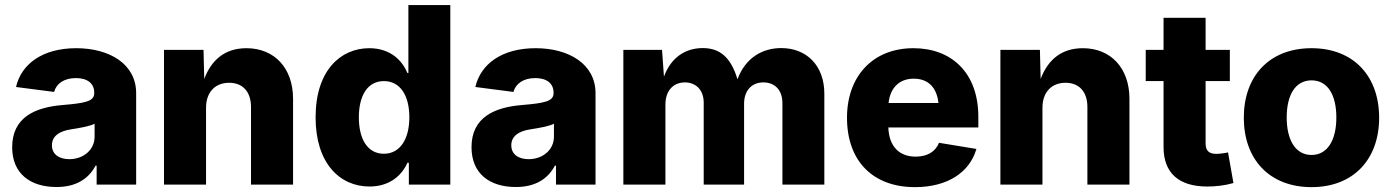

<svg xmlns="http://www.w3.org/2000/svg" viewBox="-20 -748 5644 778"><path d="M209 9.8C284.7 9.8 337.4 -20.5 367.2 -76.7H371.6V0H531.7V-370.6C531.7 -487.8 424.8 -552.7 289.1 -552.7C152.3 -552.7 66.4 -488.8 44.9 -395.5L199.2 -375.5C208.5 -409.7 240.2 -431.6 287.6 -431.6C334 -431.6 361.8 -410.2 361.8 -372.6V-370.6C361.8 -336.9 324.7 -330.1 232.4 -322.3C122.1 -313 29.3 -272.5 29.3 -151.4C29.3 -43.5 104 9.8 209 9.8ZM260.7 -103C219.7 -103 190.4 -122.6 190.4 -159.2C190.4 -195.3 218.8 -216.8 269 -224.1C300.8 -229 343.8 -236.3 363.3 -246.6V-194.3C363.3 -140.6 317.9 -103 260.7 -103Z M814.9 -311.5C814.9 -375 852.5 -412.6 908.2 -412.6C963.9 -412.6 997.1 -376 997.1 -314.5V0H1167.5V-347.7C1167.5 -471.2 1092.8 -552.7 978.5 -552.7C890.1 -552.7 836.4 -503.9 807.6 -428.2L804.7 -545.9H644.5V0H814.9Z M1477.5 7.8C1560.5 7.8 1609.4 -39.1 1630.9 -88.4H1636.7V0H1804.7V-727.5H1634.8V-452.1H1630.9C1610.4 -501.5 1563.5 -552.7 1476.1 -552.7C1361.3 -552.7 1258.8 -463.9 1258.8 -272.5C1258.8 -87.4 1356 7.8 1477.5 7.8ZM1535.6 -125C1469.7 -125 1434.1 -183.6 1434.1 -272.5C1434.1 -361.3 1469.7 -419.4 1535.6 -419.4C1600.6 -419.4 1638.7 -362.8 1638.7 -272.5C1638.7 -183.1 1600.1 -125 1535.6 -125Z M2070.3 9.8C2146 9.8 2198.7 -20.5 2228.5 -76.7H2232.9V0H2393.1V-370.6C2393.1 -487.8 2286.1 -552.7 2150.4 -552.7C2013.7 -552.7 1927.7 -488.8 1906.2 -395.5L2060.5 -375.5C2069.8 -409.7 2101.6 -431.6 2148.9 -431.6C2195.3 -431.6 2223.1 -410.2 2223.1 -372.6V-370.6C2223.1 -336.9 2186 -330.1 2093.8 -322.3C1983.4 -313 1890.6 -272.5 1890.6 -151.4C1890.6 -43.5 1965.3 9.8 2070.3 9.8ZM2122.1 -103C2081.1 -103 2051.8 -122.6 2051.8 -159.2C2051.8 -195.3 2080.1 -216.8 2130.4 -224.1C2162.1 -229 2205.1 -236.3 2224.6 -246.6V-194.3C2224.6 -140.6 2179.2 -103 2122.1 -103Z M2505.9 0H2676.3V-324.2C2676.3 -381.3 2709 -414.1 2755.4 -414.1C2800.8 -414.1 2831.5 -382.3 2831.5 -332V0H2995.1V-327.6C2995.1 -379.9 3024.9 -414.1 3073.2 -414.1C3118.2 -414.1 3150.4 -384.8 3150.4 -329.6V0H3320.3V-368.2C3320.3 -483.4 3247.6 -553.2 3145.5 -553.2C3071.8 -553.2 3001.5 -516.1 2968.3 -426.8C2941.4 -516.1 2897 -553.2 2827.6 -553.2C2761.7 -553.2 2700.7 -519.5 2670.4 -437.5L2662.6 -545.9H2505.9Z M3687.5 10.3C3819.8 10.3 3909.2 -49.8 3936.5 -144.5L3784.7 -169.4C3771 -132.8 3736.3 -113.3 3690.4 -113.3C3626 -113.3 3582.5 -152.3 3579.6 -231.4H3944.3V-274.4C3944.3 -454.6 3834.5 -552.7 3681.2 -552.7C3517.1 -552.7 3412.1 -439.5 3412.1 -271C3412.1 -96.2 3516.1 10.3 3687.5 10.3ZM3580.6 -330.6C3586.9 -390.6 3622.6 -429.2 3682.6 -429.2C3742.2 -429.2 3775.9 -392.6 3782.7 -330.6Z M4204.1 -311.5C4204.1 -375 4241.7 -412.6 4297.4 -412.6C4353 -412.6 4386.2 -376 4386.2 -314.5V0H4556.6V-347.7C4556.6 -471.2 4481.9 -552.7 4367.7 -552.7C4279.3 -552.7 4225.6 -503.9 4196.8 -428.2L4193.8 -545.9H4033.7V0H4204.1Z M4963.4 -545.9H4865.2V-675.8H4694.8V-545.9H4622.6V-419.4H4694.8V-151.9C4694.8 -47.9 4755.9 7.8 4871.6 7.8C4903.8 7.8 4939.9 4.4 4978 -6.3L4956.1 -130.4C4946.8 -127.9 4920.4 -124.5 4908.7 -124.5C4877.9 -124.5 4865.2 -138.2 4865.2 -167V-419.4H4963.4Z M5294.4 10.3C5464.8 10.3 5568.4 -103 5568.4 -271C5568.4 -439.5 5464.8 -552.7 5294.4 -552.7C5123.5 -552.7 5020 -439.5 5020 -271C5020 -103 5123.5 10.3 5294.4 10.3ZM5294.4 -120.1C5229 -120.1 5193.8 -181.2 5193.8 -272C5193.8 -363.3 5229 -422.4 5294.4 -422.4C5359.9 -422.4 5395 -363.3 5395 -272C5395 -181.2 5359.9 -120.1 5294.4 -120.1Z"/></svg>

Font: Inter ExtraBold
Style: Regular
Weight: 800
Designer: Rasmus Andersson
Foundry: rsms
Version: Version 4.001;git-9221beed3